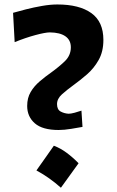

<svg xmlns="http://www.w3.org/2000/svg" viewBox="-20 -849 533 876"><path d="M247.6 -255.9Q173.8 -255.9 138.9 -286.4Q104 -316.9 104 -365.7Q104 -402.3 119.9 -429.2Q135.7 -456.1 160.9 -477.5Q186 -499 213.9 -518.6Q248.5 -543.5 275.9 -569.8Q303.2 -596.2 303.2 -633.3Q303.2 -666 278.6 -683.3Q253.9 -700.7 207.5 -701.2Q187 -701.2 141.6 -689Q96.2 -676.8 46.9 -656.7L39.6 -790.5Q63.5 -797.4 98.6 -806.4Q133.8 -815.4 171.9 -822Q210 -828.6 241.7 -828.6Q341.8 -828.6 396.7 -789.3Q451.7 -750 451.7 -667Q451.7 -613.3 429.9 -575Q408.2 -536.6 376.5 -509.3Q344.7 -481.9 314.9 -460.4Q284.7 -438.5 262.5 -418.5Q240.2 -398.4 240.2 -374Q240.2 -349.1 256.8 -340.1Q273.4 -331.1 293.5 -330.1Q303.2 -330.1 320.6 -334.7Q337.9 -339.4 351.6 -344.2L356.4 -270Q337.4 -266.6 305.2 -261.2Q272.9 -255.9 247.6 -255.9ZM225.7 -184.2Q255.8 -172.9 284 -152Q312.2 -131.1 338.5 -104.2Q298.2 -47.8 257.9 7.5Q233.2 -14.5 205.5 -34.4Q177.9 -54.2 146.2 -71.4Q166.6 -100.4 186.5 -128.4Q206.3 -156.3 225.7 -184.2Z"/></svg>

Font: Pinar Bold
Style: Regular
Weight: 700
Designer: Amin Abedi
Version: Version 3.000